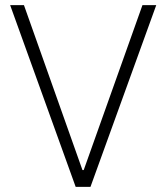

<svg xmlns="http://www.w3.org/2000/svg" viewBox="-20 -727 646 747"><path d="M300.8 -65.4H305.7L534.2 -707H587.9L332 0H274.4L19.5 -707H73.2Z"/></svg>

Font: Pretendard Std ExtraLight
Style: Regular
Weight: 200
Designer: Base glyphs from Inter by Rasmus Andersson; Hangeul glyphs from Noto Sans CJK(Source Han Sans) by Jang Soo-young and Kan
Foundry: Kil Hyung-jin
Version: Version 1.309